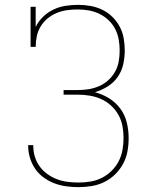

<svg xmlns="http://www.w3.org/2000/svg" viewBox="-20 -763 640 791"><path d="M303 8Q278 8 252.5 4.5Q227 1 203.5 -8Q180 -17 159.5 -32Q139 -47 125 -67.5Q111 -88 103.5 -112.5Q96 -137 96 -163V-165H117V-163Q117 -140 123.5 -118Q130 -96 143 -78Q156 -60 174.5 -46.5Q193 -33 214 -25Q235 -17 257.5 -14Q280 -11 303 -11Q328 -11 352.5 -15Q377 -19 399 -30Q421 -41 439 -58.5Q457 -76 468.5 -98Q480 -120 484.5 -144.5Q489 -169 489 -194Q489 -219 484.5 -243.5Q480 -268 468 -289.5Q456 -311 437.5 -328Q419 -345 396.5 -355Q374 -365 349.5 -369Q325 -373 300 -373H242V-392H300Q323 -392 345 -395.5Q367 -399 388 -408Q409 -417 426 -432.5Q443 -448 454 -467.5Q465 -487 469 -509.5Q473 -532 473 -555Q473 -578 469 -600.5Q465 -623 454.5 -643.5Q444 -664 427 -680Q410 -696 389.5 -706Q369 -716 346 -720Q323 -724 300 -724Q278 -724 256 -721Q234 -718 213.5 -709.5Q193 -701 176 -687Q159 -673 147.5 -654Q136 -635 131.5 -613.5Q127 -592 127 -570H106V-735H127V-652Q138 -675 157 -693.5Q176 -712 200 -723.5Q224 -735 250 -739Q276 -743 302 -743Q328 -743 353 -738.5Q378 -734 401 -723Q424 -712 442.5 -694Q461 -676 473 -653.5Q485 -631 489.5 -605.5Q494 -580 494 -555Q494 -526 487.5 -497.5Q481 -469 464.5 -445.5Q448 -422 423 -406.5Q398 -391 371 -383Q402 -375 429.5 -358Q457 -341 476 -315Q495 -289 502.5 -257.5Q510 -226 510 -194Q510 -166 505 -139Q500 -112 487 -88Q474 -64 454 -44.5Q434 -25 409.5 -13Q385 -1 357.5 3.5Q330 8 303 8Z"/></svg>

Font: Iosevka HT Thin Extended
Style: Regular
Weight: 100
Width: 7
Monospace: yes
Designer: Belleve Invis
Foundry: Belleve Invis
Version: Version 32.3.0; ttfautohint (v1.8.4)